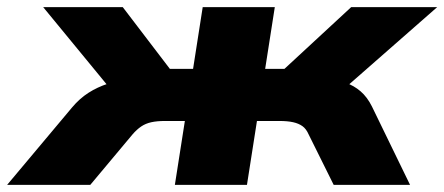

<svg xmlns="http://www.w3.org/2000/svg" viewBox="-74 -518 1245 538"><path d="M-54 0 128 -217Q149 -242 174 -258Q199 -274 228.5 -283.5Q258 -293 291 -296L264 -234L47 -498H270L402 -325H467L494 -498H696L669 -325H723L910 -498H1151L850 -234L839 -298Q870 -295 894 -286.5Q918 -278 936.5 -262Q955 -246 968 -220L1075 0H861L791 -141Q784 -157 773.5 -164.5Q763 -172 747.5 -175.5Q732 -179 709 -179H646L618 0H416L444 -179H388Q366 -179 350 -175.5Q334 -172 321.5 -163.5Q309 -155 297 -141L179 0Z"/></svg>

Font: Nunito Sans 10pt Expanded Black
Style: Italic
Weight: 900
Width: 7
Italic angle: -9°
Designer: Vernon Adams
Foundry: Vernon Adams
Version: Version 3.101;gftools[0.9.27]